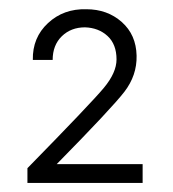

<svg xmlns="http://www.w3.org/2000/svg" viewBox="-20 -780 378 420"><path d="M40 -412.1Q179.2 -554.2 207 -587.6Q234.9 -621.1 234.9 -649.9Q234.9 -683.1 215.3 -701.2Q195.8 -719.2 166 -720.2Q135.3 -720.2 115.2 -700.7Q95.2 -681.2 95.2 -648.9H51.8Q50.8 -697.8 85 -729.5Q119.1 -761.2 168.9 -759.8Q214.8 -759.8 246.3 -731.9Q277.8 -704.1 278.8 -658.2Q279.8 -615.2 252 -579.1Q224.1 -543 104 -420.9H292V-379.9H40Z"/></svg>

Font: Oakes Grotesk
Style: Italic
Weight: 400
Designer: Samuel Oakes
Foundry: Samuel Oakes
Version: Version 1.0 | wf-rip DC20170320